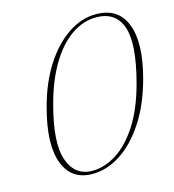

<svg xmlns="http://www.w3.org/2000/svg" viewBox="-107 -800 815 900"><g transform="rotate(-15 300.0 -350.0)"><path d="M439.5 -709.5Q548 -709.5 584 -616.5Q620 -523.5 576 -359.5Q544 -240.5 489.5 -158Q435 -75.5 368.5 -32.8Q302 10 232.5 10Q130 10 94.5 -84Q59 -178 104 -346Q133 -457.5 185 -539Q237 -620.5 302.8 -665Q368.5 -709.5 439.5 -709.5ZM540.5 -346.5Q589 -529 560 -612Q531 -695 436.5 -695Q373 -695 315.8 -655Q258.5 -615 213 -539.5Q167.5 -464 139 -358Q90 -179 120.2 -91.8Q150.5 -4.5 235.5 -4.5Q295 -4.5 353.2 -41.5Q411.5 -78.5 460.5 -154.5Q509.5 -230.5 540.5 -346.5Z"/></g></svg>

Font: Fraunces 144pt S050 Thin
Style: Italic
Weight: 100
Italic angle: -16°
Version: Version 1.000; ttfautohint (v1.8.3)